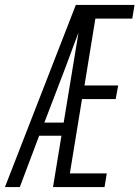

<svg xmlns="http://www.w3.org/2000/svg" viewBox="-35 -755 563 775"><path d="M-15 0 271 -735H508L499 -680H350L306 -410H442L432 -355H296L247 -55H396L387 0H179L213 -207H123L45 0ZM144 -260H222L282 -624Q270 -591 257 -557.5Q244 -524 232 -490Z"/></svg>

Font: Iosevka Light
Style: Italic
Weight: 300
Italic angle: -9°
Monospace: yes
Designer: Belleve Invis
Foundry: Belleve Invis
Version: Version 32.5.0; ttfautohint (v1.8.4)